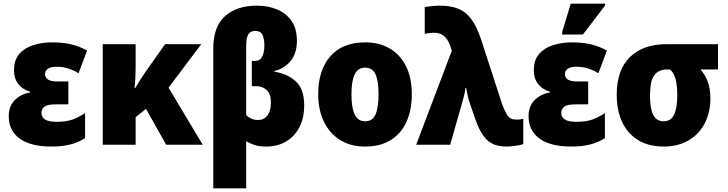

<svg xmlns="http://www.w3.org/2000/svg" viewBox="-20 -796 4005 1056"><path d="M264 10Q148 10 88 -34Q28 -78 28 -157Q28 -212 61.5 -245.5Q95 -279 145 -287V-292Q104 -304 80.5 -334Q57 -364 57 -410Q57 -465 85.5 -498.5Q114 -532 162 -547.5Q210 -563 268 -563Q324 -563 370 -552.5Q416 -542 459 -518L412 -393Q354 -429 293 -429Q259 -429 243.5 -418Q228 -407 228 -389Q228 -348 294 -348H356V-222H287Q241 -222 224.5 -209.5Q208 -197 208 -175Q208 -152 227.5 -139Q247 -126 291 -126Q347 -126 381.5 -139.5Q416 -153 448 -174V-36Q409 -12 365.5 -1Q322 10 264 10Z M1087 -553 907 -314 1095 0H894L783 -197L726 -152V0H545V-553H726V-442Q726 -402 724.5 -369.5Q723 -337 720 -312H724Q734 -329 747.5 -351Q761 -373 777 -396L888 -553Z M1153 240V-529Q1153 -650 1218 -707.5Q1283 -765 1394 -765Q1453 -765 1503 -744.5Q1553 -724 1583 -681.5Q1613 -639 1613 -572Q1613 -500 1576 -458Q1539 -416 1489 -406V-402Q1565 -389 1609 -346.5Q1653 -304 1653 -217Q1653 -147 1626.5 -96Q1600 -45 1553 -17.5Q1506 10 1445 10Q1406 10 1382.5 2.5Q1359 -5 1334 -19V240ZM1399 -136Q1431 -136 1450.5 -160.5Q1470 -185 1470 -234Q1470 -280 1446.5 -301Q1423 -322 1392 -322H1365V-461H1384Q1410 -461 1422 -484.5Q1434 -508 1434 -545Q1434 -583 1423.5 -604.5Q1413 -626 1384 -626Q1357 -626 1345.5 -606.5Q1334 -587 1334 -547V-163Q1346 -151 1362 -143.5Q1378 -136 1399 -136Z M2245 -278Q2245 -193 2216.5 -128Q2188 -63 2130.5 -26.5Q2073 10 1987 10Q1908 10 1850 -26.5Q1792 -63 1761 -128Q1730 -193 1730 -278Q1730 -409 1796.5 -486Q1863 -563 1990 -563Q2065 -563 2122.5 -530Q2180 -497 2212.5 -433Q2245 -369 2245 -278ZM1913 -277Q1913 -205 1930.5 -167Q1948 -129 1989 -129Q2029 -129 2045.5 -167Q2062 -205 2062 -278Q2062 -350 2045.5 -387Q2029 -424 1988 -424Q1949 -424 1931 -387.5Q1913 -351 1913 -277Z M2766 10Q2691 10 2653.5 -31.5Q2616 -73 2593 -144L2563 -231Q2555 -255 2551 -275.5Q2547 -296 2544 -312H2540Q2538 -291 2532 -268.5Q2526 -246 2522 -232L2456 0H2269L2465 -517L2456 -545Q2441 -584 2419.5 -600Q2398 -616 2367 -616Q2358 -616 2344 -614.5Q2330 -613 2316 -610V-757Q2330 -760 2355.5 -762.5Q2381 -765 2397 -765Q2461 -765 2503 -747Q2545 -729 2574 -688.5Q2603 -648 2626 -579L2741 -225Q2755 -187 2766.5 -168Q2778 -149 2791 -143.5Q2804 -138 2822 -138Q2830 -138 2839 -139Q2848 -140 2858 -143V-4Q2845 2 2815.5 6Q2786 10 2766 10Z M3123 10Q3007 10 2947 -34Q2887 -78 2887 -157Q2887 -212 2920.5 -245.5Q2954 -279 3004 -287V-292Q2963 -304 2939.5 -334Q2916 -364 2916 -410Q2916 -465 2944.5 -498.5Q2973 -532 3021 -547.5Q3069 -563 3127 -563Q3183 -563 3229 -552.5Q3275 -542 3318 -518L3271 -393Q3213 -429 3152 -429Q3118 -429 3102.5 -418Q3087 -407 3087 -389Q3087 -348 3153 -348H3215V-222H3146Q3100 -222 3083.5 -209.5Q3067 -197 3067 -175Q3067 -152 3086.5 -139Q3106 -126 3150 -126Q3206 -126 3240.5 -139.5Q3275 -153 3307 -174V-36Q3268 -12 3224.5 -1Q3181 10 3123 10ZM3072 -606V-620L3119 -776H3308V-766L3186 -606Z M3629 10Q3510 10 3441 -65.5Q3372 -141 3372 -276Q3372 -410 3444 -481.5Q3516 -553 3646 -553H3929V-414H3833Q3860 -382 3873.5 -345Q3887 -308 3887 -252Q3887 -179 3857 -119.5Q3827 -60 3769 -25Q3711 10 3629 10ZM3630 -129Q3669 -129 3687 -164.5Q3705 -200 3705 -272Q3705 -329 3695 -363Q3685 -397 3665 -414H3648Q3603 -414 3579 -383Q3555 -352 3555 -269Q3555 -200 3572.5 -164.5Q3590 -129 3630 -129Z"/></svg>

Font: Noto Sans SemiCondensed Black
Style: Regular
Weight: 900
Width: 4
Designer: Monotype Design Team
Foundry: Monotype Imaging Inc.
Version: Version 2.013; ttfautohint (v1.8.4.7-5d5b)